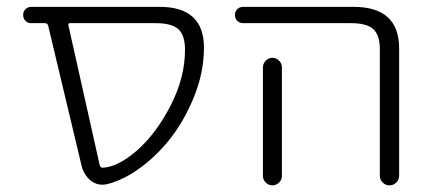

<svg xmlns="http://www.w3.org/2000/svg" viewBox="-20 -565 1258 563"><path d="M185.5 -497.1Q178.7 -497.1 180.7 -490.2L272.5 -80.1Q274.4 -73.2 281.2 -73.2Q325.2 -75.2 380.9 -123Q438.5 -173.8 480.5 -255.9Q522.5 -337.9 522.5 -418.9Q522.5 -461.9 502.9 -479.5Q483.4 -497.1 436.5 -497.1ZM578.1 -424.8Q578.1 -351.6 547.4 -277.3Q516.6 -203.1 470.7 -147.9Q424.8 -92.8 367.2 -56.6Q327.1 -32.2 291 -24.4Q285.2 -23.4 279.3 -23.4Q261.7 -23.4 246.1 -35.2Q226.6 -51.8 219.7 -77.1L121.1 -490.2Q119.1 -497.1 111.3 -497.1H71.3Q61.5 -497.1 54.7 -503.9Q47.9 -510.7 47.9 -521.5Q47.9 -531.2 54.7 -538.1Q61.5 -544.9 72.3 -544.9H446.3Q447.3 -544.9 448.2 -544.9Q578.1 -544.9 578.1 -424.8Z M693.4 -497.1Q682.6 -497.1 675.8 -503.9Q668.9 -510.7 668.9 -521Q668.9 -531.2 675.8 -538.1Q682.6 -544.9 693.4 -544.9H1016.6Q1149.4 -544.9 1150.4 -424.8V-49.8Q1150.4 -38.1 1142.1 -29.8Q1133.8 -21.5 1122.1 -21.5Q1110.4 -21.5 1102.1 -29.8Q1093.8 -38.1 1093.8 -49.8V-420.9Q1093.8 -461.9 1074.7 -479.5Q1055.7 -497.1 1008.8 -497.1ZM806.6 -367.2V-72.3V-48.8Q806.6 -38.1 798.3 -29.8Q790 -21.5 778.8 -21.5Q767.6 -21.5 759.3 -29.8Q751 -38.1 751 -48.8V-72.3V-367.2Q751 -378.9 759.3 -387.2Q767.6 -395.5 778.8 -395.5Q790 -395.5 798.3 -387.2Q806.6 -378.9 806.6 -367.2Z"/></svg>

Font: irohamaru Light
Style: Regular
Weight: 200
Designer: [Source Han Sans]
Ryoko NISHIZUKA  (kana & ideographs); Paul D. Hunt (Latin, Greek & Cyrillic); Wenlong ZHANG  (bopomofo
Version: Version 1.01